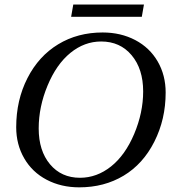

<svg xmlns="http://www.w3.org/2000/svg" viewBox="-20 -803 762 833"><path d="M601.1 -406.2Q601.1 -503.9 551 -563.5Q501 -623 418.9 -623Q346.2 -623 285.4 -573.5Q224.6 -523.9 186.3 -431.6Q147.9 -339.4 147.9 -245.6Q147.9 -148.9 197 -90.3Q246.1 -31.7 327.1 -31.7Q399.9 -31.7 461.7 -80.8Q523.4 -129.9 562.3 -222.2Q601.1 -314.5 601.1 -406.2ZM323.7 9.8Q245.1 9.8 182.4 -23.2Q119.6 -56.2 85 -116.2Q50.3 -176.3 50.3 -251Q50.3 -368.7 99.1 -464.1Q147.9 -559.6 232.4 -610.8Q316.9 -662.1 425.3 -662.1Q503.9 -662.1 566.7 -629.2Q629.4 -596.2 664.1 -536.4Q698.7 -476.6 698.7 -401.4Q698.7 -285.6 649.7 -188.5Q600.6 -91.3 516.4 -40.8Q432.1 9.8 323.7 9.8ZM288.6 -730 297.9 -783.2H604.5L595.2 -730Z"/></svg>

Font: Tinos
Style: Italic
Weight: 400
Italic angle: -16.333°
Designer: Steve Matteson
Foundry: Monotype Imaging Inc.
Version: Version 1.32